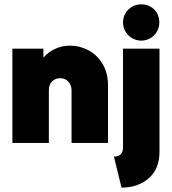

<svg xmlns="http://www.w3.org/2000/svg" viewBox="-20 -656 789 881"><path d="M36.8 0V-432.6H179.2V-391.7Q202.8 -418.8 234.4 -432.6Q266 -446.5 301.4 -446.5Q345.8 -446.5 385.8 -425.3Q425.7 -404.2 450.7 -362.8Q475.7 -321.5 475.7 -261.8V0H308.3V-241Q308.3 -265.3 293.8 -281.2Q279.2 -297.2 256.2 -297.2Q241.7 -297.2 229.9 -290.6Q218.1 -284 211.1 -271.9Q204.2 -259.7 204.2 -241.7V0ZM537.5 204.9 502.8 62.5Q524.3 62.5 534.4 51.4Q544.4 40.3 544.4 20.8V-432.6H711.8V40.3Q711.8 118.8 662.8 161.8Q613.9 204.9 537.5 204.9ZM627.8 -469.4Q604.9 -470.1 586.1 -480.9Q567.4 -491.7 555.9 -510.8Q544.4 -529.9 544.4 -552.8Q544.4 -577.1 555.9 -595.8Q567.4 -614.6 586.1 -625.3Q604.9 -636.1 627.8 -636.1Q652.1 -636.1 670.8 -625.3Q689.6 -614.6 700.3 -595.8Q711.1 -577.1 711.1 -552.8Q711.1 -529.9 700 -510.8Q688.9 -491.7 670.5 -480.9Q652.1 -470.1 627.8 -469.4Z"/></svg>

Font: Afacad Flux Black
Style: Regular
Weight: 900
Designer: Kristian Moeller
Foundry: Dicotype
Version: Version 1.100